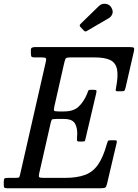

<svg xmlns="http://www.w3.org/2000/svg" viewBox="-60 -1000 733 1020"><path d="M209 -346 148 -78Q144.5 -62.5 148.5 -58.8Q152.5 -55 172.5 -55H283Q349 -55 391.5 -70.8Q434 -86.5 461.2 -126Q488.5 -165.5 508 -236Q511 -246.5 513.2 -250.8Q515.5 -255 530 -255H545Q556.5 -255 559.2 -252.8Q562 -250.5 560 -242L508.5 -23Q505 -8.5 499.8 -4.2Q494.5 0 476 0H-22Q-31 0 -35.5 -2.5Q-40 -5 -40 -15V-32Q-40 -46.5 -37 -50.8Q-34 -55 -20 -55H21.5Q39 -55 41.8 -58.5Q44.5 -62 47.5 -76L183.5 -672.5Q187 -688 182.5 -691.5Q178 -695 161 -695H124Q110 -695 107 -699.5Q104 -704 104 -718V-734Q104 -745 111.2 -747.5Q118.5 -750 128 -750H623.5Q645.5 -750 650.2 -746.8Q655 -743.5 651 -726L607.5 -536Q604 -522 601 -518.5Q598 -515 580.5 -515H566Q553.5 -515 554.5 -521.8Q555.5 -528.5 557 -537Q568.5 -597 561.8 -631.5Q555 -666 526.5 -680.5Q498 -695 442.5 -695H317.5Q293 -695 289.2 -689.5Q285.5 -684 281 -665L228 -431Q224.5 -416 227.8 -412Q231 -408 250.5 -408H280.5Q331 -408 358 -433.8Q385 -459.5 402.5 -501Q406 -509.5 408 -516.2Q410 -523 422 -523H437.5Q451 -523 452.2 -519Q453.5 -515 451 -504L395 -266Q393 -256.5 391.5 -252.2Q390 -248 377.5 -248H361.5Q349 -248 349 -256Q349 -264 349.5 -273Q353.5 -314 340 -341Q326.5 -368 280.5 -368H237.5Q219 -368 215.8 -364.5Q212.5 -361 209 -346ZM531.5 -960Q542.5 -941.5 536.8 -926.2Q531 -911 518 -903.5L404 -837Q397.5 -833 393.8 -832.8Q390 -832.5 384.5 -838.5L367.5 -856.5Q359.5 -865 367.5 -872.5L465.5 -968Q479.5 -982 500.5 -979.8Q521.5 -977.5 531.5 -960Z"/></svg>

Font: Besley* Narrow
Style: Italic
Weight: 400
Width: 4
Italic angle: -13°
Designer: Owen Earl
Foundry: indestructible type*
Version: Version 3.000; ttfautohint (v1.8.3)